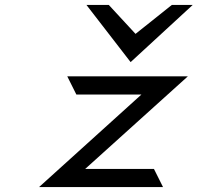

<svg xmlns="http://www.w3.org/2000/svg" viewBox="-20 -762 827 782"><path d="M512 -509 765 -742H680L532 -624L423 -742H332ZM607 -74H327L745 -451H254L291 -377H556L139 0H644Z"/></svg>

Font: Charger Monospace
Style: Regular
Weight: 400
Designer: Jasper
Foundry: Cannot Into Space Fonts
Version: Version 0.980